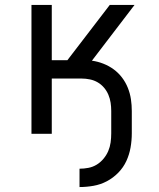

<svg xmlns="http://www.w3.org/2000/svg" viewBox="-20 -540 640 775"><path d="M301 215V141Q319 141 337 137.5Q355 134 370.5 124.5Q386 115 398 100.5Q410 86 417 69.5Q424 53 426.5 35Q429 17 429 -2V-92Q429 -109 426.5 -125.5Q424 -142 417.5 -157.5Q411 -173 400 -186Q389 -199 374.5 -207.5Q360 -216 343 -219.5Q326 -223 309 -223H189V0H107V-520H189V-297H252L423 -520H523L351 -295Q374 -292 397 -283Q420 -274 439 -260Q458 -246 472.5 -227Q487 -208 496 -185.5Q505 -163 508.5 -139.5Q512 -116 512 -92V-2Q512 27 507 55.5Q502 84 490 110Q478 136 457.5 157Q437 178 411.5 191.5Q386 205 357.5 210Q329 215 301 215Z"/></svg>

Font: R Plex Mono
Style: Regular
Weight: 400
Monospace: yes
Designer: Belleve Invis
Foundry: Belleve Invis
Version: Version 31.8.0